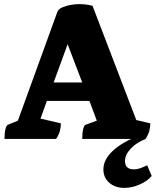

<svg xmlns="http://www.w3.org/2000/svg" viewBox="-20 -676 758 934"><path d="M2 0Q2 -29 6.5 -47.5Q11 -66 18 -69L67 -89L259 -618Q264 -632 284 -640.5Q304 -649 326.5 -652.5Q349 -656 363 -656Q381 -656 397.5 -654Q414 -652 430 -648L643 -92L711 -76Q711 -57 706.5 -39.5Q702 -22 688 0H380Q380 -29 384.5 -47.5Q389 -66 396 -69L451 -89L415 -185H208L177 -99L276 -76Q276 -57 271.5 -39.5Q267 -22 253 0ZM241 -275H380L309 -461ZM585 238Q540 238 511.5 213Q483 188 483 148Q483 101 528 58.5Q573 16 659 -18L688 0Q643 18 615.5 47.5Q588 77 588 107Q588 148 632 148Q656 148 696 128L718 180Q697 205 659.5 221.5Q622 238 585 238Z"/></svg>

Font: Petrona Black
Style: Regular
Weight: 900
Designer: Ringo R. Seeber
Foundry: Ringo R. Seeber
Version: Version 2.001; ttfautohint (v1.8.3)